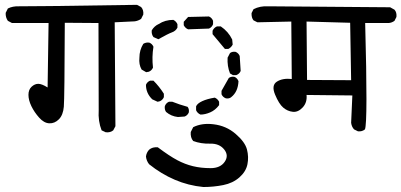

<svg xmlns="http://www.w3.org/2000/svg" viewBox="-20 -584 1618 774"><path d="M406.2 -50.8 389.6 -58.6Q375 -95.7 377.9 -139.6L377 -491.2L241.2 -492.2Q240.2 -187.5 237.3 -153.8Q234.4 -120.1 217.3 -103Q200.2 -85.9 178.7 -86.9Q157.2 -87.9 137.7 -109.9Q118.2 -131.8 106.4 -156.2Q94.7 -180.7 94.7 -201.7Q94.7 -222.7 107.4 -234.4Q120.1 -246.1 134.3 -246.1Q148.4 -246.1 171.9 -231.4L175.8 -491.2H28.3L11.7 -500Q2 -513.7 2.9 -532.2L11.7 -549.8Q31.2 -559.6 56.6 -558.6Q82 -557.6 532.2 -564.5L548.8 -555.7Q559.6 -543.9 557.6 -525.4L548.8 -507.8Q537.1 -500 523.4 -498L442.4 -494.1L445.3 -75.2L436.5 -58.6Q424.8 -48.8 406.2 -50.8Z M799.8 169.9Q739.3 164.1 684.6 140.6Q629.9 117.2 581.1 78.1Q570.3 64.5 568.4 46.9Q570.3 31.2 581.1 19.5Q594.7 7.8 616.2 9.8Q663.1 44.9 694.3 61.5Q725.6 78.1 757.8 85.9Q790 93.8 829.1 93.8Q868.2 93.8 885.7 68.4Q903.3 43 883.8 18.6Q864.3 -5.9 827.1 -4.9Q790 -3.9 758.8 -15.6Q747.1 -29.3 749 -51.8L758.8 -71.3Q793.9 -88.9 840.8 -83Q891.6 -77.1 929.7 -44.4Q967.8 -11.7 975.6 18.6Q983.4 48.8 977.5 78.1Q971.7 107.4 945.3 130.9Q918.9 154.3 879.9 162.1Q840.8 169.9 799.8 169.9ZM697.3 -112.3Q669.9 -115.2 649.4 -132.8Q642.6 -142.6 644.5 -156.2Q649.4 -168.9 661.1 -173.8H674.8Q704.1 -162.1 736.3 -153.3Q743.2 -144.5 741.2 -130.9Q736.3 -119.1 724.6 -114.3ZM788.1 -122.1Q775.4 -127.9 770.5 -139.6V-155.3Q775.4 -167 795.4 -176.3Q815.4 -185.5 845.7 -190.4Q857.4 -185.5 863.3 -173.8V-160.2Q847.7 -139.6 827.1 -130.9Q806.6 -122.1 788.1 -122.1ZM615.2 -173.8 593.8 -183.6Q568.4 -208 568.4 -242.2Q573.2 -253.9 585 -258.8H598.6Q622.1 -235.4 640.6 -206.1V-192.4Q635.7 -180.7 624 -175.8ZM890.6 -187.5Q877.9 -192.4 873 -204.1V-217.8L902.3 -269.5Q911.1 -276.4 924.8 -274.4Q936.5 -269.5 941.4 -256.8Q939.5 -213.9 912.1 -192.4Q904.3 -185.5 890.6 -187.5ZM918.9 -281.2 907.2 -288.1Q895.5 -317.4 897.5 -351.6L907.2 -370.1Q916 -377 929.7 -375Q941.4 -370.1 946.3 -358.4L950.2 -297.9Q945.3 -286.1 932.6 -281.2ZM569.3 -293 550.8 -303.7Q539.1 -324.2 542 -351.6Q542 -381.8 557.6 -407.2Q568.4 -414.1 582 -412.1Q593.8 -407.2 598.6 -395.5Q591.8 -354.5 596.7 -311.5Q591.8 -299.8 580.1 -294.9ZM886.7 -386.7Q863.3 -414.1 836.9 -446.3V-460Q842.8 -472.7 854.5 -477.5H870.1Q900.4 -457 916 -424.8L918 -404.3Q912.1 -392.6 900.4 -386.7ZM618.2 -425.8 598.6 -434.6Q589.8 -446.3 591.8 -461.9Q602.5 -479.5 620.1 -487.3Q645.5 -503.9 678.7 -503.9Q690.4 -498 695.3 -486.3V-472.7Q688.5 -459 673.3 -453.6Q658.2 -448.2 618.2 -425.8ZM738.3 -465.8Q726.6 -470.7 720.7 -482.4V-496.1L738.3 -515.6L822.3 -517.6Q834 -512.7 838.9 -500V-486.3Q834 -473.6 822.3 -468.8Z M1422.9 -54.7 1407.2 -62.5Q1397.5 -73.2 1395.5 -88.9L1400.4 -199.2L1215.8 -201.2Q1218.8 -170.9 1200.2 -150.9Q1181.6 -130.9 1160.2 -133.3Q1138.7 -135.7 1121.6 -150.4Q1104.5 -165 1088.9 -202.6Q1073.2 -240.2 1096.2 -254.9Q1119.1 -269.5 1156.2 -265.6L1154.3 -497.1L1017.6 -494.1L1002 -502Q993.2 -512.7 994.1 -531.2L1002 -546.9Q1028.3 -560.5 1061.5 -558.6L1552.7 -554.7L1570.3 -544.9Q1580.1 -534.2 1578.1 -515.6L1570.3 -500Q1559.6 -492.2 1546.9 -491.2H1452.1Q1462.9 -90.8 1451.2 -62.5Q1439.5 -52.7 1422.9 -54.7ZM1395.5 -260.7 1391.6 -492.2 1215.8 -497.1 1217.8 -261.7Z"/></svg>

Font: JasonHandwriting1
Style: Regular
Weight: 400
Version: Version 1.48.20